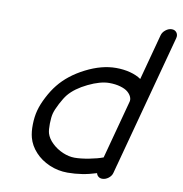

<svg xmlns="http://www.w3.org/2000/svg" viewBox="-85 -848 882 927"><g transform="rotate(10 356.5 -384.5)"><path d="M179.4 -402.3Q225.8 -460.2 303 -499.4Q380.1 -538.6 450.9 -538.6Q487.5 -538.6 519.9 -530.2Q552.2 -521.7 574.2 -506.3L634.3 -730.7Q638.4 -746.6 653 -757.9Q667.5 -769.3 683.1 -769.3Q698.7 -769.3 707 -757.9Q715.3 -746.6 711.2 -730.7L537.1 -80.8L536.1 -77.6L525.4 -37.4Q521.5 -22 507.1 -11Q492.7 0 476.8 0Q465.3 0 457.6 -6.5Q450 -12.9 448 -22.5Q378.7 0 306.6 0Q259.8 0 217.8 -18.1Q175.8 -36.1 147.1 -67.3Q118.4 -98.4 108.2 -136.2Q100.8 -163.8 101.6 -200.8Q102.3 -237.8 110.6 -269.3Q118.9 -300.8 138.1 -337.8Q157.2 -374.8 179.4 -402.3ZM186 -171.4Q193.4 -146.7 216.4 -124.6Q239.5 -102.5 269.5 -89.7Q299.6 -76.9 327.4 -76.9Q357.4 -76.9 398.3 -84.7Q439.2 -92.5 466.1 -102.8L542.7 -388.9Q545.9 -400.4 540.6 -412.8Q535.4 -425.3 522.6 -436.3Q509.8 -447.3 485.7 -454.3Q461.7 -461.4 430.4 -461.4Q387.5 -461.4 328.4 -432.9Q269.3 -404.3 238.3 -366.9Q224.9 -350.3 208.7 -319.5Q192.6 -288.6 187.5 -269.3Q182.4 -250 181.9 -218.9Q181.4 -187.7 186 -171.4Z"/></g></svg>

Font: Tecnico
Style: GruesoInclinado
Weight: 700
Italic angle: -15°
Version: Version 1.3